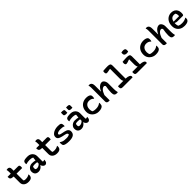

<svg xmlns="http://www.w3.org/2000/svg" viewBox="750 -3226 5699 5699"><g transform="rotate(-45 3600.0 -376.0)"><path d="M49 -536H182V-609Q182 -634 179.5 -656.5Q177 -679 170 -700Q185 -704 198.5 -706Q212 -708 225 -708Q257 -708 280 -686Q303 -664 303 -615V-536H484Q518 -536 531 -520Q544 -504 544 -463Q544 -437 539 -415H303V-172Q303 -144 309 -121Q338 -106 376 -106Q427 -106 461 -115Q495 -124 533 -147H539Q542 -132 542 -116Q542 -57 508 -23Q492 -7 461 3Q430 13 383 13Q293 13 237.5 -33Q182 -79 182 -157V-415Q103 -417 75 -440.5Q47 -464 47 -513Q47 -520 47.5 -526Q48 -532 49 -536Z M1104 -353V-166Q1104 -153 1104.5 -141Q1105 -129 1106 -117Q1114 -112 1127 -112Q1138 -112 1149 -115.5Q1160 -119 1169 -126H1175Q1177 -121 1177 -117Q1177 -113 1177 -107Q1177 -82 1169 -57Q1161 -32 1147 -19Q1133 -5 1119 1Q1105 7 1091 7Q1050 7 1021.5 -24Q993 -55 982 -96H979Q966 -70 941 -45.5Q916 -21 882.5 -5.5Q849 10 810 10Q737 10 697 -29Q657 -68 657 -144V-151Q657 -190 681.5 -226.5Q706 -263 747 -286.5Q788 -310 837 -310Q879 -310 916 -305.5Q953 -301 979 -293Q980 -319 983 -346Q986 -373 990 -404Q964 -418 934.5 -424Q905 -430 865 -430Q821 -430 785 -424.5Q749 -419 713 -407H707Q702 -425 702 -447Q702 -467 708 -484.5Q714 -502 725 -513Q742 -530 782 -538Q822 -546 893 -546Q961 -546 1008 -518Q1055 -490 1079.5 -445.5Q1104 -401 1104 -353ZM785 -151Q785 -120 799 -108Q813 -96 848 -96Q878 -96 912 -111Q946 -126 977 -160V-222Q949 -226 922.5 -228Q896 -230 872 -230Q847 -230 828 -226Q809 -222 794 -214Q785 -186 785 -153Z M1249 -536H1382V-609Q1382 -634 1379.5 -656.5Q1377 -679 1370 -700Q1385 -704 1398.5 -706Q1412 -708 1425 -708Q1457 -708 1480 -686Q1503 -664 1503 -615V-536H1684Q1718 -536 1731 -520Q1744 -504 1744 -463Q1744 -437 1739 -415H1503V-172Q1503 -144 1509 -121Q1538 -106 1576 -106Q1627 -106 1661 -115Q1695 -124 1733 -147H1739Q1742 -132 1742 -116Q1742 -57 1708 -23Q1692 -7 1661 3Q1630 13 1583 13Q1493 13 1437.5 -33Q1382 -79 1382 -157V-415Q1303 -417 1275 -440.5Q1247 -464 1247 -513Q1247 -520 1247.5 -526Q1248 -532 1249 -536Z M2100 -109Q2144 -109 2174.5 -118Q2205 -127 2224 -141Q2226 -164 2211.5 -184Q2197 -204 2148 -214L2039 -238Q1955 -257 1920 -286.5Q1885 -316 1885 -368Q1885 -424 1924.5 -464Q1964 -504 2027 -526Q2090 -548 2162 -548Q2215 -548 2243.5 -542.5Q2272 -537 2285 -524Q2312 -497 2312 -432Q2312 -417 2307 -400H2301Q2275 -414 2243.5 -420.5Q2212 -427 2162 -427Q2086 -427 2046 -409.5Q2006 -392 2006 -365Q2006 -348 2023 -335Q2040 -322 2096 -311L2189 -292Q2268 -276 2302.5 -241Q2337 -206 2337 -158Q2337 -71 2276.5 -30Q2216 11 2090 11Q2008 11 1957 -2Q1906 -15 1889 -31Q1875 -45 1868 -66Q1861 -87 1861 -123Q1861 -137 1862.5 -147Q1864 -157 1865 -166H1871Q1905 -144 1934.5 -131.5Q1964 -119 2002 -114Q2040 -109 2100 -109Z M2904 -353V-166Q2904 -153 2904.5 -141Q2905 -129 2906 -117Q2914 -112 2927 -112Q2938 -112 2949 -115.5Q2960 -119 2969 -126H2975Q2977 -121 2977 -117Q2977 -113 2977 -107Q2977 -82 2969 -57Q2961 -32 2947 -19Q2933 -5 2919 1Q2905 7 2891 7Q2850 7 2821.5 -24Q2793 -55 2782 -96H2779Q2766 -70 2741 -45.5Q2716 -21 2682.5 -5.5Q2649 10 2610 10Q2537 10 2497 -29Q2457 -68 2457 -144V-151Q2457 -190 2481.5 -226.5Q2506 -263 2547 -286.5Q2588 -310 2637 -310Q2679 -310 2716 -305.5Q2753 -301 2779 -293Q2780 -319 2783 -346Q2786 -373 2790 -404Q2764 -418 2734.5 -424Q2705 -430 2665 -430Q2621 -430 2585 -424.5Q2549 -419 2513 -407H2507Q2502 -425 2502 -447Q2502 -467 2508 -484.5Q2514 -502 2525 -513Q2542 -530 2582 -538Q2622 -546 2693 -546Q2761 -546 2808 -518Q2855 -490 2879.5 -445.5Q2904 -401 2904 -353ZM2585 -151Q2585 -120 2599 -108Q2613 -96 2648 -96Q2678 -96 2712 -111Q2746 -126 2777 -160V-222Q2749 -226 2722.5 -228Q2696 -230 2672 -230Q2647 -230 2628 -226Q2609 -222 2594 -214Q2585 -186 2585 -153ZM2514 -762Q2527 -764 2541.5 -764.5Q2556 -765 2568 -765Q2598 -765 2623 -756.5Q2648 -748 2648 -720V-628Q2635 -626 2620.5 -625Q2606 -624 2593 -624Q2564 -624 2539 -633.5Q2514 -643 2514 -671ZM2728 -762Q2741 -764 2755.5 -764.5Q2770 -765 2782 -765Q2812 -765 2837 -756.5Q2862 -748 2862 -720V-628Q2849 -626 2834.5 -625Q2820 -624 2807 -624Q2778 -624 2753 -633.5Q2728 -643 2728 -671Z M3354 -547Q3406 -547 3442.5 -535.5Q3479 -524 3498 -506Q3511 -493 3516 -477.5Q3521 -462 3521 -433Q3521 -412 3518 -395.5Q3515 -379 3508 -361H3502Q3465 -396 3431.5 -410Q3398 -424 3346 -424Q3297 -424 3260 -400Q3223 -376 3203 -334Q3183 -292 3183 -237V-227Q3183 -200 3189 -174Q3195 -148 3211 -125Q3264 -106 3329 -106Q3391 -106 3435 -121Q3479 -136 3518 -167H3524Q3526 -158 3526.5 -148.5Q3527 -139 3527 -125Q3527 -97 3520 -75Q3513 -53 3496 -36Q3474 -14 3433.5 -1.5Q3393 11 3328 11Q3276 11 3228 -8Q3180 -27 3142.5 -61Q3105 -95 3083.5 -140.5Q3062 -186 3062 -239V-251Q3062 -342 3099 -408.5Q3136 -475 3202 -511Q3268 -547 3354 -547Z M3763 4Q3714 4 3694.5 -16.5Q3675 -37 3675 -65V-655Q3675 -683 3671 -707Q3667 -731 3658 -750Q3667 -752 3676 -753.5Q3685 -755 3694 -755Q3721 -755 3744 -741.5Q3767 -728 3781.5 -696.5Q3796 -665 3796 -609V-370H3803Q3824 -421 3855.5 -461.5Q3887 -502 3926.5 -525Q3966 -548 4007 -548Q4039 -548 4065 -524Q4091 -500 4106 -463Q4121 -426 4121 -388V-149Q4121 -105 4125 -73Q4129 -41 4139 0Q4128 2 4117 3.5Q4106 5 4094 5Q4043 5 4015.5 -22.5Q3988 -50 3988 -129Q3988 -189 3995 -248Q4002 -307 4014 -378Q3996 -415 3967 -415Q3922 -415 3877.5 -368.5Q3833 -322 3796 -219V1Q3786 3 3779 3.5Q3772 4 3763 4Z M4267 -121H4491L4493 -126Q4465 -158 4465 -227V-649L4461 -653Q4403 -642 4368.5 -635.5Q4334 -629 4317 -629Q4295 -629 4281 -644.5Q4267 -660 4267 -700Q4267 -727 4274 -750Q4303 -753 4337.5 -755.5Q4372 -758 4406 -759Q4440 -760 4465 -760Q4527 -760 4556.5 -742.5Q4586 -725 4586 -674V-121Q4679 -117 4722 -93Q4765 -69 4765 -33Q4765 -15 4759 0H4348Q4296 0 4279.5 -19Q4263 -38 4263 -84Q4263 -105 4267 -121Z M4867 -121H5091L5093 -126Q5065 -158 5065 -227V-449L5061 -452Q5003 -430 4968.5 -420.5Q4934 -411 4917 -411Q4895 -411 4881 -428.5Q4867 -446 4867 -486Q4867 -513 4874 -536Q4903 -539 4937.5 -541Q4972 -543 5006 -544.5Q5040 -546 5065 -546Q5127 -546 5156.5 -528.5Q5186 -511 5186 -460V-121Q5279 -117 5322 -93Q5365 -69 5365 -33Q5365 -15 5359 0H4948Q4896 0 4879.5 -19Q4863 -38 4863 -84Q4863 -105 4867 -121ZM5042 -753Q5057 -758 5078.5 -762Q5100 -766 5121 -766Q5162 -766 5187 -752Q5212 -738 5212 -704V-638Q5180 -625 5141 -625Q5098 -625 5070 -644.5Q5042 -664 5042 -698Z M5754 -547Q5806 -547 5842.5 -535.5Q5879 -524 5898 -506Q5911 -493 5916 -477.5Q5921 -462 5921 -433Q5921 -412 5918 -395.5Q5915 -379 5908 -361H5902Q5865 -396 5831.5 -410Q5798 -424 5746 -424Q5697 -424 5660 -400Q5623 -376 5603 -334Q5583 -292 5583 -237V-227Q5583 -200 5589 -174Q5595 -148 5611 -125Q5664 -106 5729 -106Q5791 -106 5835 -121Q5879 -136 5918 -167H5924Q5926 -158 5926.5 -148.5Q5927 -139 5927 -125Q5927 -97 5920 -75Q5913 -53 5896 -36Q5874 -14 5833.5 -1.5Q5793 11 5728 11Q5676 11 5628 -8Q5580 -27 5542.5 -61Q5505 -95 5483.5 -140.5Q5462 -186 5462 -239V-251Q5462 -342 5499 -408.5Q5536 -475 5602 -511Q5668 -547 5754 -547Z M6163 4Q6114 4 6094.5 -16.5Q6075 -37 6075 -65V-655Q6075 -683 6071 -707Q6067 -731 6058 -750Q6067 -752 6076 -753.5Q6085 -755 6094 -755Q6121 -755 6144 -741.5Q6167 -728 6181.5 -696.5Q6196 -665 6196 -609V-370H6203Q6224 -421 6255.5 -461.5Q6287 -502 6326.5 -525Q6366 -548 6407 -548Q6439 -548 6465 -524Q6491 -500 6506 -463Q6521 -426 6521 -388V-149Q6521 -105 6525 -73Q6529 -41 6539 0Q6528 2 6517 3.5Q6506 5 6494 5Q6443 5 6415.5 -22.5Q6388 -50 6388 -129Q6388 -189 6395 -248Q6402 -307 6414 -378Q6396 -415 6367 -415Q6322 -415 6277.5 -368.5Q6233 -322 6196 -219V1Q6186 3 6179 3.5Q6172 4 6163 4Z M6926 -550Q6994 -550 7042 -522Q7090 -494 7115.5 -445.5Q7141 -397 7141 -333V-329Q7141 -274 7131.5 -254.5Q7122 -235 7105 -235H6868Q6842 -235 6821 -242Q6800 -249 6787 -260L6782 -257Q6781 -244 6781 -230V-223Q6781 -163 6802 -124Q6828 -110 6859 -103.5Q6890 -97 6935 -97Q6986 -97 7031 -108.5Q7076 -120 7116 -146H7122Q7125 -131 7125 -113Q7125 -84 7117.5 -65Q7110 -46 7096 -32Q7072 -8 7028 3Q6984 14 6934 14Q6855 14 6793 -17.5Q6731 -49 6695.5 -108Q6660 -167 6660 -248V-255Q6660 -345 6695 -411Q6730 -477 6790 -513.5Q6850 -550 6926 -550ZM6935 -446Q6879 -446 6840.5 -412Q6802 -378 6788 -309H7018Q7020 -318 7021 -327.5Q7022 -337 7022 -346Q7022 -374 7016 -396Q7010 -418 6996 -437Q6983 -442 6970 -444Q6957 -446 6935 -446Z"/></g></svg>

Font: Recursive Mn Csl St SmB
Style: Regular
Weight: 600
Monospace: yes
Version: Version 1.079;hotconv 1.0.112;makeotfexe 2.5.65598; ttfautoh